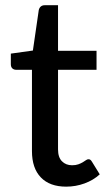

<svg xmlns="http://www.w3.org/2000/svg" viewBox="-20 -690 402 718"><path d="M227.5 8Q166 8 132.8 -26.5Q99.5 -61 99.5 -125V-429H40.5Q32 -429 26.2 -434.2Q20.5 -439.5 20.5 -450V-489.5L103 -501L125 -652.5Q127 -661 132.8 -665.8Q138.5 -670.5 147.5 -670.5H197V-500H341V-429H197V-131.5Q197 -101.5 211.8 -86.8Q226.5 -72 249.5 -72Q263 -72 272.8 -75.5Q282.5 -79 289.5 -83.2Q296.5 -87.5 301.5 -91Q306.5 -94.5 310.5 -94.5Q315.5 -94.5 318.2 -92.2Q321 -90 324 -85L353 -38Q329 -16 296 -4Q263 8 227.5 8Z"/></svg>

Font: Lato 2
Style: Regular
Weight: 500
Designer: Lukasz Dziedzic with Adam Twardoch and Botio Nikoltchev
Foundry: tyPoland Lukasz Dziedzic
Version: Version 2.015; 2015-08-06; http://www.latofonts.com/